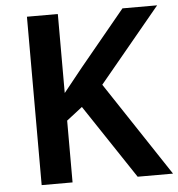

<svg xmlns="http://www.w3.org/2000/svg" viewBox="-52 -763 752 811"><g transform="rotate(-5 324.5 -357.0)"><path d="M649 0H499L290 -314L223 -262V0H92V-714H223V-379Q243 -404 263.5 -429.5Q284 -455 304 -480L497 -714H644L384 -400Z"/></g></svg>

Font: Noto Sans Adlam SemiBold
Style: Regular
Weight: 600
Version: Version 3.001